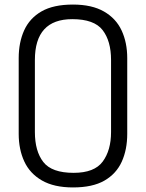

<svg xmlns="http://www.w3.org/2000/svg" viewBox="-20 -811 640 842"><path d="M300 11Q217 11 164 -19.5Q111 -50 86.5 -103Q62 -156 62 -224V-556Q62 -625 86 -678Q110 -731 162 -761Q214 -791 300 -791Q383 -791 436 -760.5Q489 -730 513.5 -677Q538 -624 538 -556V-224Q538 -155 514 -102Q490 -49 438 -19Q386 11 300 11ZM303 -53Q394 -53 430.5 -102.5Q467 -152 467 -232V-548Q467 -631 430 -679Q393 -727 297 -727Q133 -727 133 -548V-232Q133 -148 170 -100.5Q207 -53 303 -53Z"/></svg>

Font: Tanohe Sans
Style: Regular
Weight: 400
Designer: Village Type and Design LLC & Cristiano Sobral
Foundry: Cooper Hewitt Smithsonian Design Museum
Version: Version 1.00;September 29, 2021;FontCreator 13.0.0.2655 64-b